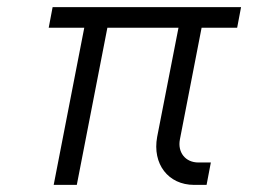

<svg xmlns="http://www.w3.org/2000/svg" viewBox="-20 -520 734 540"><path d="M131 0H196L282 -442H482L422 -135C408 -59 453 0 526 0H561L573 -63H538C501 -63 479 -92 486 -128L547 -442H647L658 -500H128L117 -442H217Z"/></svg>

Font: Uncut Sans Book Italic
Style: Regular
Weight: 350
Italic angle: -11°
Designer: Kasper Nordkvist
Foundry: UNCUT.wtf
Version: Version 1.304;Glyphs 3.2 (3246)